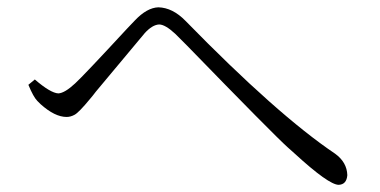

<svg xmlns="http://www.w3.org/2000/svg" viewBox="-20 -604 1040 525"><path d="M82 -328.1Q71.3 -338.9 57.6 -372.1L75.2 -386.7Q118.2 -349.6 139.6 -348.6Q157.2 -349.6 185.5 -376Q208 -396.5 328.1 -526.4Q340.8 -540 348.6 -547.9Q381.8 -583 413.1 -584Q452.1 -583 487.3 -546.9Q738.3 -290 896.5 -183.6Q928.7 -160.2 929.7 -125Q927.7 -99.6 906.2 -98.6Q878.9 -98.6 785.2 -184.6Q776.4 -192.4 766.6 -201.2Q728.5 -235.4 492.2 -478.5Q472.7 -498 459 -511.7Q431.6 -537.1 415 -537.1Q396.5 -536.1 376 -513.7Q372.1 -508.8 242.2 -353.5Q233.4 -341.8 226.6 -334Q195.3 -295.9 183.6 -290Q172.9 -284.2 162.1 -284.2Q129.9 -284.2 90.8 -319.3Q85.9 -324.2 82 -328.1Z"/></svg>

Font: GenYoMin JP Light
Style: Regular
Weight: 300
Version: Version 1.001;PS 1;hotconv 16.6.51;makeotf.lib2.5.65220 DEVE